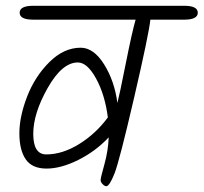

<svg xmlns="http://www.w3.org/2000/svg" viewBox="-20 -656 704 664"><path d="M95 -636H617Q664 -636 664 -612Q664 -588 617 -588H500Q495 -539 444 -319Q393 -99 376 -56Q359 -13 348 -12Q342 -12 335 -19Q328 -26 328 -33.5Q328 -41 341 -87.5Q354 -134 356 -181Q311 -133 251 -103Q191 -73 141 -73Q91 -73 69 -105Q47 -137 47 -195Q47 -253 74 -322.5Q101 -392 151 -441.5Q201 -491 259 -491Q304 -491 340 -433.5Q376 -376 386 -300Q393 -326 415 -436.5Q437 -547 449 -588H95Q48 -588 48 -612Q48 -636 95 -636ZM140 -122Q196 -122 254 -158Q312 -194 353 -250Q343 -328 312.5 -384Q282 -440 249 -440Q195 -440 145 -352Q95 -264 95 -193Q95 -122 140 -122Z"/></svg>

Font: Kalam Light
Style: Regular
Weight: 300
Version: Version 2.001;PS 1.0;hotconv 1.0.79;makeotf.lib2.5.61930; tt